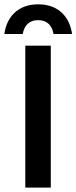

<svg xmlns="http://www.w3.org/2000/svg" viewBox="-45 -859 350 879"><path d="M59.2 -703.3C65 -739.2 85.8 -766.7 130 -766.7C173.3 -766.7 194.2 -739.2 200 -703.3H285C274.2 -779.2 225 -839.2 130 -839.2C35 -839.2 -15 -779.2 -25 -703.3ZM187.5 0V-650H70.8V0Z"/></svg>

Font: Familjen Grotesk Medium
Style: Regular
Weight: 500
Designer: Anders Wikstroem, Jonas Baeckman, Matilda Gysing, Kristian Moeller
Foundry: Familjen STHLM AB
Version: Version 2.000